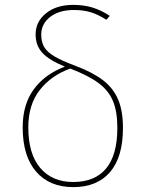

<svg xmlns="http://www.w3.org/2000/svg" viewBox="-20 -757 597 787"><path d="M484 -233Q484 -113 431 -51.5Q378 10 280 10Q183 10 128 -53.5Q73 -117 73 -235Q73 -329 118.5 -391Q164 -453 246 -484Q182 -510 154 -540Q126 -570 126 -616Q126 -668 168.5 -702.5Q211 -737 280 -737Q324 -737 359.5 -726Q395 -715 430 -692L416 -676Q383 -697 353 -706.5Q323 -716 283 -716Q222 -716 185.5 -687.5Q149 -659 149 -615Q149 -585 161 -564.5Q173 -544 203 -526Q233 -508 290 -487Q361 -460 402.5 -428Q444 -396 464 -349.5Q484 -303 484 -233ZM461 -233Q461 -300 443 -343Q425 -386 384 -416.5Q343 -447 268 -476Q190 -448 143 -388Q96 -328 96 -235Q96 -126 145 -68.5Q194 -11 280 -11Q369 -11 415 -66.5Q461 -122 461 -233Z"/></svg>

Font: Fira Sans Thin
Style: Regular
Weight: 100
Designer: bBox Type GmbH & Carrois Corporate GbR & Edenspiekermann AG
Foundry: bBox Type GmbH & Carrois Corporate GbR & Edenspiekermann AG
Version: Version 4.301